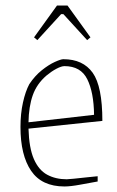

<svg xmlns="http://www.w3.org/2000/svg" viewBox="-20 -664 424 694"><path d="M333 -8Q305 -3 270 3.5Q235 10 213 10Q131 10 92.5 -46.5Q54 -103 54 -205Q54 -253 63 -293.5Q72 -334 86 -360Q106 -390 131 -410Q156 -430 178 -440Q200 -450 209 -450Q280 -450 315 -401Q350 -352 350 -227L83 -199Q85 -129 102.5 -89Q120 -49 150.5 -32.5Q181 -16 221 -16Q225 -16 246.5 -18Q268 -20 293.5 -23Q319 -26 333 -27ZM148 -391Q113 -361 98.5 -320Q84 -279 83 -222L320 -249Q319 -330 295.5 -377.5Q272 -425 213 -425Q202 -425 184 -415.5Q166 -406 148 -391ZM115 -519 103 -529 186 -644H224L307 -529L295 -519L209 -613H201Z"/></svg>

Font: Grenze Gotisch Thin
Style: Regular
Weight: 100
Designer: Renata Polastri
Foundry: Omnibus-Type
Version: Version 1.001